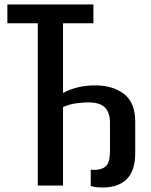

<svg xmlns="http://www.w3.org/2000/svg" viewBox="-20 -830 674 859"><path d="M438 9Q428 9 412.5 7.5Q397 6 386 2V-71Q392 -70 397.5 -70Q403 -70 408 -70Q441 -72 456.5 -89.5Q472 -107 472 -153V-282Q472 -326 449.5 -349Q427 -372 374 -372Q358 -372 326 -368.5Q294 -365 262 -351V0H149V-726H13V-810H398V-726H262V-414Q325 -448 406 -448Q485 -448 535 -409.5Q585 -371 585 -285V-146Q585 -66 547 -28.5Q509 9 438 9Z"/></svg>

Font: Oswald
Style: Regular
Weight: 400
Designer: Vernon Adams
Foundry: Vernon Adams
Version: Version 4.103; ttfautohint (v1.8.3)